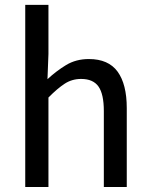

<svg xmlns="http://www.w3.org/2000/svg" viewBox="-20 -752 604 772"><path d="M81.5 0V-732.4H174.8V-535.2L170.9 -433.6Q206.1 -466.3 245.8 -490.5Q285.6 -514.6 337.4 -514.6Q416 -514.6 452.9 -463.9Q489.7 -413.1 489.7 -317.4V0H397.5V-305.7Q397.5 -373.5 376 -404.1Q354.5 -434.6 306.2 -434.6Q269.5 -434.6 240.2 -415.5Q210.9 -396.5 174.8 -359.9V0Z"/></svg>

Font: Akatab Medium
Style: Regular
Weight: 500
Designer: SIL Global
Foundry: SIL Global
Version: Version 4.100